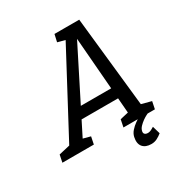

<svg xmlns="http://www.w3.org/2000/svg" viewBox="-243 -806 1050 1109"><g transform="rotate(-30 282.0 -251.5)"><path d="M-4.7 0 350.7 -667H444L515.3 0H424.2L373.2 -634.5H406.5L86.5 0ZM133.2 -161.3 148.3 -231.3H460.3L445.2 -161.3ZM-53.2 0 -43.2 -49.2 47 -70 26.8 0ZM76.5 0 85.2 -70.8 166.5 -49.2 156.5 0ZM354 0 364 -49.2 454.2 -70 434 0ZM483.7 0 492.3 -70.8 573.7 -49.2 563.7 0ZM279 -667H359L348.5 -596.2L268 -617.8ZM515.3 0Q515.3 0 504.5 5.3Q493.7 10.7 479.3 20.8Q465 31 452.2 44.3Q439.3 57.7 436.3 73.7Q434.2 85.7 441.2 92Q448.3 98.3 461.3 98.3Q474.3 98.3 488.8 90Q503.3 81.7 503.3 81.7L518.3 133.3Q503.3 145.8 485.7 154.8Q468 163.8 447.2 163.8Q408.2 163.8 389.8 141.5Q371.5 119.2 380.3 78.3Q384.7 58.2 399.8 41Q415 23.8 433.2 11Q451.3 -1.8 464.3 -8.9Q477.3 -16 477.3 -16Z"/></g></svg>

Font: Epunda Slab Light
Style: Italic
Weight: 300
Italic angle: -12°
Designer: Simon Atzbach
Foundry: typofactur
Version: Version 1.102